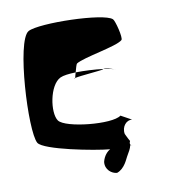

<svg xmlns="http://www.w3.org/2000/svg" viewBox="-93 -797 1050 1060"><g transform="rotate(-10 432.0 -266.5)"><path d="M73 -68C99 -24 380 30 463 37C446 46 426 67 418 100C413 144 449 170 478 172C523 157 542 102 548 93C563 66 571 56 576 34C578 34 580 35 581 35C576 32 572 25 579 11C576 6 565 -14 557 -32C549 -74 580 -108 611 -103L551 -136C500 -96 240 -122 206 -170C173 -218 197 -370 262 -401C279 -409 311 -413 349 -414C355 -435 361 -458 365 -461C406 -488 597 -516 629 -546C640 -557 614 -658 603 -667C557 -710 196 -718 133 -684C59 -642 33 -138 73 -68ZM336 -381C337 -380 340 -381 341 -384C337 -383 335 -382 336 -381ZM341 -384C367 -391 493 -400 499 -404C500 -405 502 -406 503 -406C456 -412 397 -415 349 -414C345 -402 343 -390 341 -384ZM503 -406C530 -402 551 -398 564 -393C549 -399 518 -410 503 -406ZM564 -393C566 -392 567 -392 569 -391C568 -392 566 -392 564 -393ZM569 -391C570 -391 571 -390 571 -390C571 -390 572 -390 569 -391ZM581 35C591 37 586 38 581 35Z"/></g></svg>

Font: Ampere
Style: Ext
Weight: 400
Version: Version 1